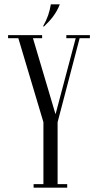

<svg xmlns="http://www.w3.org/2000/svg" viewBox="-20 -860 449 880"><path d="M182 -739C212 -767 238 -798 254 -840H213C207 -804 198 -776 177 -739ZM134 0H288V-16H244V-300L345 -685H392V-699H284V-685H327L235 -338H234L131 -685H173V-699H17V-685H64L179 -300V-16H134Z"/></svg>

Font: Emberly
Style: Regular
Weight: 400
Designer: Rajesh Rajput
Foundry: Rajesh Rajput
Version: Version 1.000